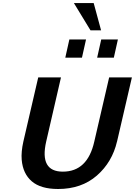

<svg xmlns="http://www.w3.org/2000/svg" viewBox="-20 -1232 889 1265"><path d="M646 -1032.2H576.2L466.8 -1211.9H597.2ZM730 -852.1H620.1L647 -972.2H756.8ZM520 -852.1H410.2L437 -972.2H546.9ZM751 -298.8V-299.8Q719.2 -163.6 618.2 -75.2Q516.6 13.2 362.8 13.2Q248.5 13.2 189.7 -37.1Q130.9 -87.4 123 -179.2Q118.7 -231.4 133.8 -298.8L231.9 -722.2H381.8L284.2 -298.8Q239.3 -101.1 394 -101.1Q556.6 -101.1 601.1 -298.8L699.2 -722.2H849.1Z"/></svg>

Font: Perun
Style: Bold Italic
Weight: 700
Italic angle: -12°
Foundry: Copyright (c) Stefan Peev, Context Ltd, 2016
Version: Version 001.000